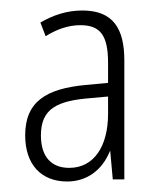

<svg xmlns="http://www.w3.org/2000/svg" viewBox="-20 -742 311 366"><path d="M137 -722C106 -722 79 -712 57 -699L67 -673C86 -685 109 -694 133 -694C171 -694 186 -675 186 -622V-584L143 -580C69 -573 28 -549 28 -484C28 -428 59 -396 108 -396C143 -396 174 -415 190 -455L195 -400H217V-627C217 -687 196 -722 137 -722ZM153 -555 186 -558V-525C186 -463 159 -422 112 -422C78 -422 58 -443 58 -484C58 -535 89 -550 153 -555Z"/></svg>

Font: Noto Sans Armenian ExtraCondensed ExtraLight
Style: Regular
Weight: 200
Width: 2
Designer: Monotype Design Team
Foundry: Monotype Imaging Inc.
Version: Version 2.008